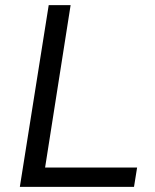

<svg xmlns="http://www.w3.org/2000/svg" viewBox="-20 -725 602 745"><path d="M57 0 169 -705H254L155 -75H512L500 0Z"/></svg>

Font: Nunito Sans 10pt
Style: Italic
Weight: 400
Italic angle: -9°
Designer: Vernon Adams
Foundry: Vernon Adams
Version: Version 3.101;gftools[0.9.27]